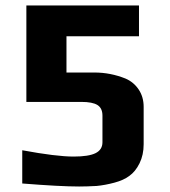

<svg xmlns="http://www.w3.org/2000/svg" viewBox="-20 -669 620 699"><path d="M61 -1V-122Q185 -99 248 -99Q303 -99 328 -111.5Q353 -124 353 -151V-248Q353 -275 335 -286.5Q317 -298 276 -298H76V-649H486V-537H222V-405H324Q382 -405 437 -383Q467 -370 485 -343Q503 -316 503 -280V-144Q503 -105 488 -74.5Q473 -44 450 -28Q430 -13 396.5 -4Q363 5 332 8Q296 10 268 10Q199 10 61 -1Z"/></svg>

Font: Play
Style: Bold
Weight: 700
Designer: Jonas Hecksher (Cyrillic expansion: Cyreal)
Foundry: Jonas Hecksher, Playtype, e-types AS
Version: Version 2.101; ttfautohint (v1.5.65-e2d9)